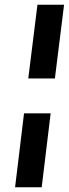

<svg xmlns="http://www.w3.org/2000/svg" viewBox="-20 -760 292 815"><path d="M213 -427 252 -740H139L100 -427ZM82 -279 44 35H157L195 -279Z"/></svg>

Font: Bluebird
Style: Obl
Weight: 400
Designer: Jasper
Foundry: Cannot Into Space Fonts
Version: Version 0.98